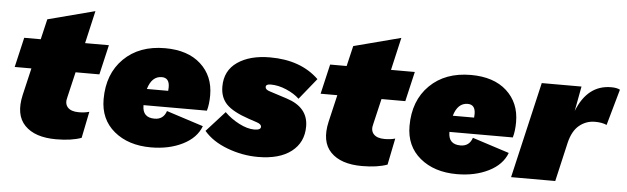

<svg xmlns="http://www.w3.org/2000/svg" viewBox="-45 -828 3253 996"><g transform="rotate(5 1581.0 -330.0)"><path d="M341 -345 310 -213Q300 -179 317.5 -159.5Q335 -140 375 -140Q406 -140 430 -147L402 -9Q350 10 270 10Q160 10 107 -44.5Q54 -99 78 -204L111 -345H24L60 -500H146L171 -606L416 -670L377 -500H501L465 -345Z M1037 -206H707V-204Q707 -141 770 -141Q816 -141 831 -186L1023 -124Q1000 -62 929 -26.5Q858 9 764 9Q646 9 572 -52.5Q498 -114 498 -219Q498 -351 578.5 -430.5Q659 -510 793 -510Q912 -510 979.5 -448.5Q1047 -387 1047 -287Q1047 -240 1037 -206ZM789 -359Q737 -359 717 -291H828Q829 -298 829 -310Q829 -359 789 -359Z M1039 -101 1135 -207Q1167 -175 1210.5 -152.5Q1254 -130 1290 -130Q1324 -130 1324 -147Q1324 -161 1299 -169L1257 -183Q1174 -211 1140 -246Q1106 -281 1106 -338Q1106 -421 1170.5 -465.5Q1235 -510 1340 -510Q1500 -510 1594 -419L1505 -309Q1479 -334 1437 -352Q1395 -370 1355 -370Q1330 -370 1330 -355Q1330 -341 1354 -334L1444 -305Q1557 -269 1557 -169Q1557 -86 1495 -38Q1433 10 1321 10Q1240 10 1161.5 -19.5Q1083 -49 1039 -101Z M1934 -345 1903 -213Q1893 -179 1910.5 -159.5Q1928 -140 1968 -140Q1999 -140 2023 -147L1995 -9Q1943 10 1863 10Q1753 10 1700 -44.5Q1647 -99 1671 -204L1704 -345H1617L1653 -500H1739L1764 -606L2009 -670L1970 -500H2094L2058 -345Z M2630 -206H2300V-204Q2300 -141 2363 -141Q2409 -141 2424 -186L2616 -124Q2593 -62 2522 -26.5Q2451 9 2357 9Q2239 9 2165 -52.5Q2091 -114 2091 -219Q2091 -351 2171.5 -430.5Q2252 -510 2386 -510Q2505 -510 2572.5 -448.5Q2640 -387 2640 -287Q2640 -240 2630 -206ZM2382 -359Q2330 -359 2310 -291H2421Q2422 -298 2422 -310Q2422 -359 2382 -359Z M3116 -510Q3146 -510 3162 -501L3109 -313Q3085 -324 3048 -324Q3002 -324 2966.5 -295Q2931 -266 2916 -204L2869 0H2639L2755 -500H2962L2938 -371Q2993 -510 3116 -510Z"/></g></svg>

Font: Elaine Sans Black
Style: Italic
Weight: 900
Italic angle: -13°
Designer: Wei Huang
Foundry: Wei Huang
Version: Version 2.001;December 24, 2019;FontCreator 12.0.0.2547 64-b